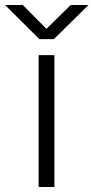

<svg xmlns="http://www.w3.org/2000/svg" viewBox="-73 -746 373 766"><path d="M81 0V-526H144V0ZM-53 -726H18L127 -616H97L209 -726H280L142 -590H84Z"/></svg>

Font: Archivo Expanded ExtraLight
Style: Regular
Weight: 250
Width: 7
Designer: Hector Gatti
Foundry: Omnibus-Type
Version: Version 2.001